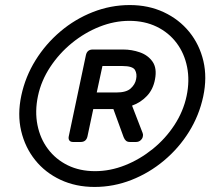

<svg xmlns="http://www.w3.org/2000/svg" viewBox="-20 -730 866 760"><path d="M354.2 10Q279.9 10 219.5 -18.3Q159.1 -46.6 119.2 -96.4Q79.2 -146.3 63.8 -211.6Q48.4 -276.9 64.4 -351.9Q80.4 -426.9 120.7 -491.6Q160.9 -556.3 219 -605.4Q277.1 -654.6 347.6 -682.3Q418.1 -710 493.7 -710Q567.9 -710 628.4 -681.7Q688.9 -653.4 729.3 -603.6Q769.7 -553.7 785.1 -488.4Q800.4 -423.1 784.4 -348.1Q768.4 -273.1 728.2 -208.4Q688 -143.7 629.4 -94.6Q570.8 -45.4 500.3 -17.7Q429.8 10 354.2 10ZM356.3 -52.5Q416.1 -52.5 474.9 -75.8Q533.8 -99.2 584.5 -140.2Q635.2 -181.1 670.5 -235.2Q705.8 -289.3 718.6 -350Q731.4 -410.7 720.6 -464.8Q709.8 -518.9 679 -559.8Q648.3 -600.8 600.4 -624.2Q552.5 -647.5 491.8 -647.5Q432.8 -647.5 373.9 -624.2Q315.1 -600.8 264.8 -559.8Q214.5 -518.9 178.8 -464.8Q143.1 -410.7 130.3 -350Q117.5 -289.3 128.3 -235.2Q139.1 -181.1 169.9 -140.2Q200.6 -99.2 248.1 -75.8Q295.6 -52.5 356.3 -52.5ZM269.1 -168Q259.1 -168 254.6 -174Q250.1 -180 252.1 -190L320.1 -512Q325.1 -534 347.1 -534H467.6Q501.6 -534 533.7 -522.8Q565.8 -511.6 583.9 -485.8Q601.9 -459.9 593.6 -416.3Q586.4 -376.3 561.5 -350.1Q536.7 -323.9 502.7 -311.9L544.4 -204Q545.4 -201.8 545.9 -198.4Q546.4 -195 545.4 -190Q544.4 -182 536.9 -175Q529.4 -168 518.4 -168H494.4Q484.4 -168 478.7 -172.9Q473 -177.8 469.4 -187L428.8 -298.3H349.2L326.2 -190Q321.2 -168 299.2 -168ZM362.9 -363.9H440.6Q480.2 -363.9 497.6 -380.1Q515.1 -396.2 518.7 -416.3Q523.3 -437.3 514.3 -453Q505.2 -468.7 463.9 -468.7H385.5Z"/></svg>

Font: Rubik Light
Style: Italic
Weight: 300
Italic angle: -12°
Designer: Hubert and Fischer
Foundry: Hubert and Fischer
Version: Version 2.300;gftools[0.9.30]